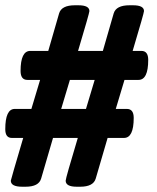

<svg xmlns="http://www.w3.org/2000/svg" viewBox="-24 -706 595 728"><path d="M21 -183Q-4 -183 -4 -216Q-4 -293 32 -293H95L128 -403H80Q54 -403 54 -437Q54 -513 91 -513H159L200 -655Q209 -686 260 -686H273Q315 -686 315 -664Q315 -657 272 -513H366L407 -655Q416 -686 467 -686H480Q522 -686 522 -664Q522 -657 479 -513H512Q538 -513 538 -479Q538 -403 501 -403H448L415 -293H457Q483 -293 483 -259Q483 -183 446 -183H384L339 -29Q330 2 280 2H267Q225 2 225 -21Q225 -30 271 -183H177L132 -29Q123 2 73 2H60Q17 2 17 -21Q17 -24 64 -183ZM208 -293H302L335 -403H241Z"/></svg>

Font: AsCom
Style: Bold Italic
Weight: 700
Italic angle: -48°
Designer: AsCom
Foundry: AsCom
Version: Version 1.001